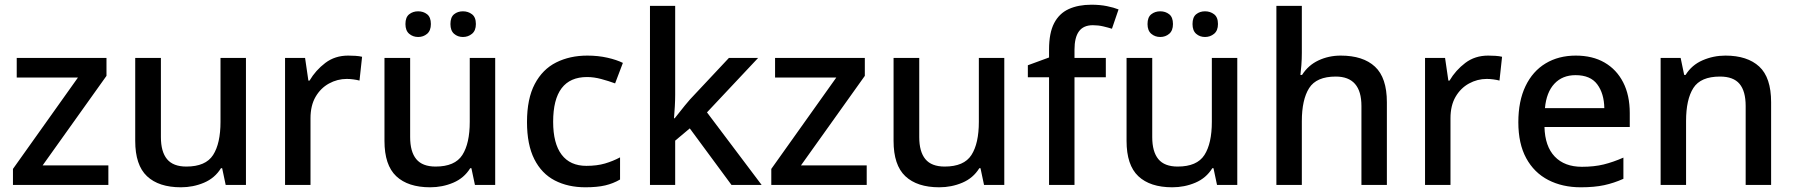

<svg xmlns="http://www.w3.org/2000/svg" viewBox="-20 -785 7617 815"><path d="M440 0H35V-68L311 -456H51V-539H432V-463L161 -83H440Z M1024 -539V0H938L923 -71H918Q892 -29 846 -9.5Q800 10 748 10Q654 10 604 -37Q554 -84 554 -187V-539H663V-203Q663 -141 689 -109.5Q715 -78 771 -78Q853 -78 884.5 -127Q916 -176 916 -268V-539Z M1458 -549Q1472 -549 1488.5 -548Q1505 -547 1517 -544L1506 -443Q1495 -446 1480 -448Q1465 -450 1452 -450Q1412 -450 1376.5 -430.5Q1341 -411 1319.5 -374Q1298 -337 1298 -283V0H1190V-539H1275L1289 -443H1294Q1320 -487 1361 -518Q1402 -549 1458 -549Z M2082 -539V0H1996L1981 -71H1976Q1950 -29 1904 -9.5Q1858 10 1806 10Q1712 10 1662 -37Q1612 -84 1612 -187V-539H1721V-203Q1721 -141 1747 -109.5Q1773 -78 1829 -78Q1911 -78 1942.5 -127Q1974 -176 1974 -268V-539ZM1701 -683Q1701 -712 1717 -724.5Q1733 -737 1755 -737Q1777 -737 1793 -724.5Q1809 -712 1809 -683Q1809 -655 1793 -641.5Q1777 -628 1755 -628Q1733 -628 1717 -641.5Q1701 -655 1701 -683ZM1892 -683Q1892 -712 1907.5 -724.5Q1923 -737 1945 -737Q1967 -737 1983.5 -724.5Q2000 -712 2000 -683Q2000 -655 1983.5 -641.5Q1967 -628 1945 -628Q1923 -628 1907.5 -641.5Q1892 -655 1892 -683Z M2465 10Q2391 10 2335 -19Q2279 -48 2248 -109.5Q2217 -171 2217 -267Q2217 -366 2250 -428.5Q2283 -491 2341 -520Q2399 -549 2473 -549Q2519 -549 2558.5 -540Q2598 -531 2624 -518L2591 -431Q2564 -441 2532.5 -449.5Q2501 -458 2472 -458Q2328 -458 2328 -268Q2328 -176 2364 -128.5Q2400 -81 2469 -81Q2514 -81 2548 -91Q2582 -101 2612 -117V-23Q2583 -6 2549 2Q2515 10 2465 10Z M2846 -382Q2846 -361 2844.5 -333.5Q2843 -306 2841 -283H2844Q2852 -293 2863.5 -307.5Q2875 -322 2887 -337Q2899 -352 2909 -363L3074 -539H3198L2981 -308L3213 0H3085L2908 -240L2846 -188V0H2739V-760H2846Z M3659 0H3254V-68L3530 -456H3270V-539H3651V-463L3380 -83H3659Z M4243 -539V0H4157L4142 -71H4137Q4111 -29 4065 -9.5Q4019 10 3967 10Q3873 10 3823 -37Q3773 -84 3773 -187V-539H3882V-203Q3882 -141 3908 -109.5Q3934 -78 3990 -78Q4072 -78 4103.5 -127Q4135 -176 4135 -268V-539Z M4674 -457H4541V0H4433V-457H4343V-508L4433 -541V-575Q4433 -645 4454.5 -686.5Q4476 -728 4516.5 -746.5Q4557 -765 4613 -765Q4649 -765 4678.5 -759Q4708 -753 4728 -745L4700 -663Q4684 -668 4663 -673Q4642 -678 4619 -678Q4579 -678 4560 -652Q4541 -626 4541 -574V-539H4674Z M5232 -539V0H5146L5131 -71H5126Q5100 -29 5054 -9.5Q5008 10 4956 10Q4862 10 4812 -37Q4762 -84 4762 -187V-539H4871V-203Q4871 -141 4897 -109.5Q4923 -78 4979 -78Q5061 -78 5092.5 -127Q5124 -176 5124 -268V-539ZM4851 -683Q4851 -712 4867 -724.5Q4883 -737 4905 -737Q4927 -737 4943 -724.5Q4959 -712 4959 -683Q4959 -655 4943 -641.5Q4927 -628 4905 -628Q4883 -628 4867 -641.5Q4851 -655 4851 -683ZM5042 -683Q5042 -712 5057.5 -724.5Q5073 -737 5095 -737Q5117 -737 5133.5 -724.5Q5150 -712 5150 -683Q5150 -655 5133.5 -641.5Q5117 -628 5095 -628Q5073 -628 5057.5 -641.5Q5042 -655 5042 -683Z M5506 -560Q5506 -534 5504 -508Q5502 -482 5500 -467H5507Q5533 -508 5576.5 -528.5Q5620 -549 5671 -549Q5766 -549 5816.5 -502Q5867 -455 5867 -351V0H5759V-335Q5759 -460 5650 -460Q5568 -460 5537 -411Q5506 -362 5506 -270V0H5398V-760H5506Z M6297 -549Q6311 -549 6327.5 -548Q6344 -547 6356 -544L6345 -443Q6334 -446 6319 -448Q6304 -450 6291 -450Q6251 -450 6215.5 -430.5Q6180 -411 6158.5 -374Q6137 -337 6137 -283V0H6029V-539H6114L6128 -443H6133Q6159 -487 6200 -518Q6241 -549 6297 -549Z M6669 -549Q6740 -549 6791 -519.5Q6842 -490 6870 -435.5Q6898 -381 6898 -305V-246H6536Q6538 -164 6579.5 -120.5Q6621 -77 6695 -77Q6747 -77 6787.5 -87Q6828 -97 6871 -116V-26Q6831 -8 6789.5 1Q6748 10 6690 10Q6612 10 6552 -21Q6492 -52 6458.5 -113.5Q6425 -175 6425 -266Q6425 -356 6455.5 -419.5Q6486 -483 6541 -516Q6596 -549 6669 -549ZM6668 -466Q6612 -466 6578 -429.5Q6544 -393 6538 -326H6790Q6789 -388 6760 -427Q6731 -466 6668 -466Z M7304 -549Q7397 -549 7447.5 -502.5Q7498 -456 7498 -351V0H7390V-335Q7390 -398 7364 -429Q7338 -460 7281 -460Q7199 -460 7168 -411.5Q7137 -363 7137 -271V0H7029V-539H7114L7129 -467H7135Q7161 -509 7207 -529Q7253 -549 7304 -549Z"/></svg>

Font: Noto Sans Nag Mundari Medium
Style: Regular
Weight: 500
Version: Version 1.000